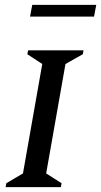

<svg xmlns="http://www.w3.org/2000/svg" viewBox="-20 -766 414 786"><path d="M3 0 6 -16 74 -56 153 -504 92 -544 95 -560H322L319 -544L248 -504L169 -56L232 -16L229 0ZM103 -698 112 -746H374L365 -698Z"/></svg>

Font: Spectral SC Medium
Style: Italic
Weight: 500
Italic angle: -10°
Designer: Jean-Baptiste Levee
Foundry: Production Type
Version: Version 2.001